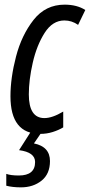

<svg xmlns="http://www.w3.org/2000/svg" viewBox="-20 -566 387 826"><path d="M153 10Q181 10 206.5 2Q232 -6 252 -18V-86Q205 -58 171 -58Q104 -58 104 -160Q104 -222 121 -296.5Q138 -371 172 -424.5Q206 -478 257 -478Q289 -478 316 -459L347 -523Q311 -546 258 -546Q176 -546 124.5 -480.5Q73 -415 49 -323Q25 -231 25 -152Q25 10 153 10ZM70 240Q123 240 159 211Q195 182 195 127Q195 65 126 51L161 0H113L62 80Q131 89 131 131Q131 189 61 189Q26 189 7 182V233Q34 240 70 240Z"/></svg>

Font: Noto Sans UI Condensed
Style: Italic
Weight: 400
Width: 3
Italic angle: -12°
Designer: Monotype Design Team
Foundry: Monotype Imaging Inc.
Version: Version 1.901